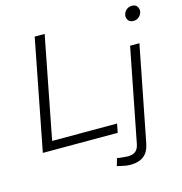

<svg xmlns="http://www.w3.org/2000/svg" viewBox="-131 -847 1113 1174"><g transform="rotate(-15 425.0 -259.5)"><path d="M51 0 187 -700H250L125 -56H536L525 0ZM467 195 481 148 500 151Q513 152 526 153.5Q539 155 549 155Q580 155 597 141Q614 127 620 98L736 -495H795L677 107Q667 160 635.5 184.5Q604 209 552 209Q535 209 519.5 206.5Q504 204 488 200ZM796 -636Q774 -636 764 -649.5Q754 -663 755 -679Q756 -691 763 -702.5Q770 -714 782 -721Q794 -728 810 -728Q832 -728 841.5 -714Q851 -700 850 -683Q849 -672 842 -661Q835 -650 823.5 -643Q812 -636 796 -636Z"/></g></svg>

Font: REM ExtraLight
Style: Italic
Weight: 250
Italic angle: -11°
Designer: Octavio Pardo
Foundry: Ashler Design
Version: Version 1.005;gftools[0.9.28]